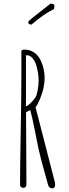

<svg xmlns="http://www.w3.org/2000/svg" viewBox="-20 -1035 382 1065"><path d="M154.3 -898.4Q228 -961.4 279.3 -984.4L282.2 -999.5Q282.2 -1015.1 260.3 -1015.1Q256.8 -1011.7 223.1 -985.8Q185.5 -957 163.6 -939Q136.2 -917 136.2 -913.1Q136.2 -906.2 141.4 -902.3Q146.5 -898.4 154.3 -898.4ZM271.5 9.8Q278.3 9.8 282.2 3.7Q286.1 -2.4 286.1 -11.7Q286.1 -18.1 284.7 -22.9L177.2 -440.4Q184.1 -447.3 193.4 -467Q202.6 -486.8 207.5 -501Q227.5 -554.2 227.5 -601.1Q227.5 -629.9 220.7 -657.5Q213.9 -685.1 201.2 -708.5Q187.5 -732.4 165.5 -746.1Q143.6 -759.8 116.7 -759.8Q98.6 -759.8 98.6 -751V-622.1Q98.6 -507.8 95.2 -323.7Q91.3 -112.8 91.3 -24.9V-9.8Q91.3 -2.4 96.2 2.2Q101.1 6.8 108.4 6.8Q126.5 6.8 126.5 -13.2V-27.8L124.5 -413.1Q128.9 -414.1 137.7 -419.4L147.9 -424.8Q159.7 -380.9 173.8 -308.1Q190.4 -224.1 193.4 -210.9Q203.1 -164.1 234.4 -53.7Q244.1 -19.5 246.6 -9.8Q251.5 9.8 271.5 9.8ZM126.5 -728.5H128.9Q146 -728.5 159.7 -713.1Q173.3 -697.8 181.2 -673.3Q194.3 -628.4 194.3 -588.9Q194.3 -566.4 189.7 -538.6Q185.1 -510.7 177.7 -497.1Q169.9 -483.4 151.1 -464.6Q132.3 -445.8 124 -445.8V-728Q125.5 -728 126.5 -728.5Z"/></svg>

Font: Amatica SC
Style: Regular
Weight: 400
Designer: Vernon Adams, Ben Nathan
Foundry: newtypography
Version: Version 2.001